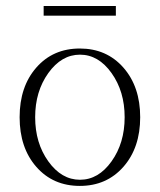

<svg xmlns="http://www.w3.org/2000/svg" viewBox="-20 -608 533 640"><path d="M125.5 -555.7V-587.9H366.2V-555.7ZM391.4 -52Q335.4 11.7 246.1 11.7Q156.7 11.7 101.1 -51.8Q45.4 -115.2 45.4 -217.3Q45.4 -319.3 101.1 -382.8Q156.7 -446.3 246.1 -446.3Q335.4 -446.3 391.4 -382.6Q447.3 -318.8 447.3 -217.3Q447.3 -115.7 391.4 -52ZM141.1 -70.1Q185.1 -8.8 246.6 -8.8Q308.1 -8.8 351.8 -70.1Q395.5 -131.3 395.5 -217.3Q395.5 -303.2 351.8 -364.5Q308.1 -425.8 246.6 -425.8Q185.1 -425.8 141.1 -364.5Q97.2 -303.2 97.2 -217.3Q97.2 -131.3 141.1 -70.1Z"/></svg>

Font: Elstob ExtraLight
Style: Regular
Weight: 200
Designer: Peter S. Baker
Version: Version 1.015